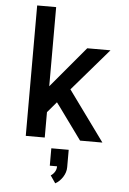

<svg xmlns="http://www.w3.org/2000/svg" viewBox="-63 -781 727 1078"><g transform="rotate(5 300.0 -242.0)"><path d="M102 0V-735H209V-289L403 -520H534L329 -282L534 0H408L278 -179L260 -203L209 -143V0ZM290 251 261 209Q275 200 283.5 186Q292 172 292 155H251V57H349V155Q349 170 344.5 184Q340 198 332 210.5Q324 223 313.5 233.5Q303 244 290 251Z"/></g></svg>

Font: Iosevka SS04 Semibold Extended
Style: Regular
Weight: 600
Width: 7
Monospace: yes
Designer: Belleve Invis
Foundry: Belleve Invis
Version: Version 19.0.0; ttfautohint (v1.8.4)